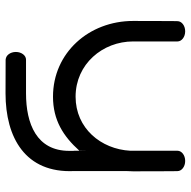

<svg xmlns="http://www.w3.org/2000/svg" viewBox="-18 -614 696 701"><g transform="rotate(90 330.5 -263.0)"><path d="M567.2 -590.6H567C546.1 -590.6 529.9 -577.6 529.9 -562.6V-390.4C524.2 -283.1 447.7 -190.5 332.5 -190.5C213.6 -190.5 130.8 -289.1 130.8 -400.6C130.8 -512.1 130.8 -562.6 130.8 -562.6C130.8 -577.6 114.7 -590.6 93.8 -590.6C72.9 -590.6 56.8 -577.6 56.8 -562.6C56.8 -562.6 56 -562.1 56 -400.6C56 -239.1 172.4 -108 332.5 -108C417.8 -108 476.7 -145.2 529.9 -204.4V-185.6C529.9 -184.4 530.1 -183.3 530.3 -182.1C530.3 -177.5 530.3 -172.5 530.3 -167.1C530.3 -48.3 431.7 -9.5 320.2 -9.5C208.6 -9.5 197.2 -9.5 197.2 -9.5C182.2 -9.5 169.2 6.7 169.2 27.6C169.2 48.5 182.2 64.6 197.2 64.6C197.2 64.6 158.7 65.3 320.2 65.3C481.7 65.3 612.5 -6.8 604 -185.6C604.1 -185.7 604.1 -213.6 604.1 -377.3C604.7 -385 605 -392.8 605 -400.6C605 -562.1 604.2 -562.6 604.2 -562.6C604.2 -577.6 588.1 -590.6 567.2 -590.6ZM530.3 -208.2C530.1 -207.2 529.9 -206.1 529.9 -205C530 -210.9 530.2 -260.1 530.3 -208.2Z"/></g></svg>

Font: Hi.
Style: Regular
Weight: 400
Designer: Mew Too, Robert Jablonski
Foundry: Cannot Into Space Fonts
Version: Version 1.996